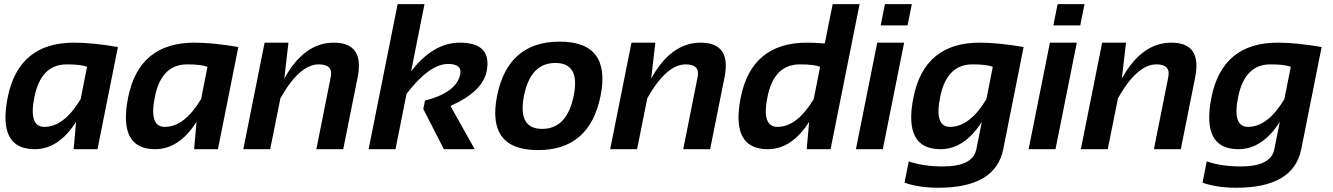

<svg xmlns="http://www.w3.org/2000/svg" viewBox="-20 -718 6413 924"><path d="M398.9 -396.5Q369.6 -408.2 301.3 -408.2Q176.8 -408.2 145.5 -250.5Q116.7 -107.4 193.4 -107.4Q288.1 -107.4 368.2 -241.2ZM449.2 0H334.5L346.2 -131.8Q262.2 0 147 0Q-32.7 0 17.1 -249.5Q69.8 -512.7 335.9 -512.7Q425.3 -512.7 547.4 -491.7Z M978.5 -396.5Q949.2 -408.2 880.9 -408.2Q756.3 -408.2 725.1 -250.5Q696.3 -107.4 772.9 -107.4Q867.7 -107.4 947.8 -241.2ZM1028.8 0H914.1L925.8 -131.8Q841.8 0 726.6 0Q546.9 0 596.7 -249.5Q649.4 -512.7 915.5 -512.7Q1004.9 -512.7 1127 -491.7Z M1150.9 0 1253.4 -512.7H1368.2L1348.1 -339.8Q1443.4 -512.7 1586.4 -512.7Q1734.4 -512.7 1701.2 -346.2L1631.8 0H1502.4L1571.8 -347.7Q1584 -408.2 1514.2 -408.2Q1421.9 -408.2 1329.6 -245.6L1280.3 0Z M1753.9 0 1893.6 -698.2H2022.9L1958.5 -375Q2065.4 -512.7 2192.4 -512.7Q2349.6 -512.7 2321.8 -374.5Q2302.2 -276.9 2147.9 -208L2264.6 0H2116.2L2017.1 -193.4L2025.4 -233.9Q2177.2 -272.9 2194.8 -360.4Q2204.6 -410.2 2136.2 -410.2Q2046.9 -410.2 1936.5 -266.6L1883.3 0Z M2589.4 -97.7Q2709 -97.7 2741.2 -258.3Q2772.5 -415 2652.8 -415Q2533.2 -415 2502 -258.3Q2469.7 -97.7 2589.4 -97.7ZM2372.1 -256.3Q2424.3 -517.6 2673.3 -517.6Q2922.4 -517.6 2870.1 -256.3Q2817.9 4.4 2568.8 4.4Q2320.8 4.4 2372.1 -256.3Z M2916.5 0 3019 -512.7H3133.8L3113.8 -339.8Q3209 -512.7 3352.1 -512.7Q3500 -512.7 3466.8 -346.2L3397.5 0H3268.1L3337.4 -347.7Q3349.6 -408.2 3279.8 -408.2Q3187.5 -408.2 3095.2 -245.6L3045.9 0Z M3926.8 -396.5Q3897.5 -408.2 3829.1 -408.2Q3704.6 -408.2 3673.3 -250.5Q3644.5 -107.4 3721.2 -107.4Q3815.9 -107.4 3896 -241.2ZM3977.1 0H3862.3L3874 -131.8Q3790 0 3674.8 0Q3495.1 0 3544.9 -249.5Q3597.7 -512.7 3863.8 -512.7Q3903.3 -512.7 3949.2 -508.8L3987.3 -698.2H4116.7Z M4368.2 -698.2 4347.7 -595.7H4218.3L4238.8 -698.2ZM4331.1 -512.7 4228.5 0H4099.1L4201.7 -512.7Z M4757.8 -396.5Q4728.5 -408.2 4660.2 -408.2Q4535.6 -408.2 4504.4 -250.5Q4475.6 -107.4 4552.2 -107.4Q4647 -107.4 4727.1 -241.2ZM4808.1 0Q4771 185.5 4496.1 185.5Q4401.4 185.5 4333 161.1L4353.5 58.6Q4423.3 83 4517.6 83Q4662.1 83 4678.7 0L4705.1 -131.8Q4621.1 0 4505.9 0Q4326.2 0 4376 -249.5Q4428.7 -512.7 4694.8 -512.7Q4784.2 -512.7 4906.2 -491.7Z M5199.2 -698.2 5178.7 -595.7H5049.3L5069.8 -698.2ZM5162.1 -512.7 5059.6 0H4930.2L5032.7 -512.7Z M5181.6 0 5284.2 -512.7H5398.9L5378.9 -339.8Q5474.1 -512.7 5617.2 -512.7Q5765.1 -512.7 5731.9 -346.2L5662.6 0H5533.2L5602.5 -347.7Q5614.7 -408.2 5544.9 -408.2Q5452.6 -408.2 5360.4 -245.6L5311 0Z M6191.9 -396.5Q6162.6 -408.2 6094.2 -408.2Q5969.7 -408.2 5938.5 -250.5Q5909.7 -107.4 5986.3 -107.4Q6081.1 -107.4 6161.1 -241.2ZM6242.2 0Q6205.1 185.5 5930.2 185.5Q5835.4 185.5 5767.1 161.1L5787.6 58.6Q5857.4 83 5951.7 83Q6096.2 83 6112.8 0L6139.2 -131.8Q6055.2 0 5939.9 0Q5760.3 0 5810.1 -249.5Q5862.8 -512.7 6128.9 -512.7Q6218.3 -512.7 6340.3 -491.7Z"/></svg>

Font: Sansation
Style: Bold Italic
Weight: 700
Designer: Bernd Montag
Version: Version 1.301